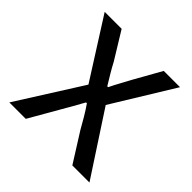

<svg xmlns="http://www.w3.org/2000/svg" viewBox="-147 -668 793 793"><g transform="rotate(45 249.0 -271.5)"><path d="M15 0 194 -283 29 -543H128L201 -424Q213 -401 226.5 -378.5Q240 -356 254 -333H259Q270 -356 282.5 -378.5Q295 -401 307 -424L374 -543H469L304 -274L483 0H383L303 -127Q289 -152 274.5 -176.5Q260 -201 244 -224H239Q226 -201 212.5 -176.5Q199 -152 184 -127L111 0Z"/></g></svg>

Font: Noto Sans SC Thin
Style: Regular
Weight: 400
Version: Version 2.004-H2;hotconv 1.0.118;makeotfexe 2.5.65603